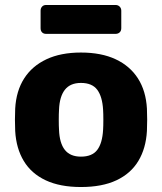

<svg xmlns="http://www.w3.org/2000/svg" viewBox="-20 -741 651 771"><path d="M305 10Q221 10 163.5 -17Q106 -44 75.5 -94.5Q45 -145 41 -215Q40 -235 40 -260.5Q40 -286 41 -305Q45 -376 77 -426Q109 -476 166.5 -503Q224 -530 305 -530Q387 -530 444.5 -503Q502 -476 534 -426Q566 -376 570 -305Q571 -286 571 -260.5Q571 -235 570 -215Q566 -145 535.5 -94.5Q505 -44 447.5 -17Q390 10 305 10ZM305 -112Q350 -112 370.5 -139Q391 -166 394 -220Q395 -235 395 -260Q395 -285 394 -300Q391 -353 370.5 -380.5Q350 -408 305 -408Q262 -408 240.5 -380.5Q219 -353 217 -300Q216 -285 216 -260Q216 -235 217 -220Q219 -166 240.5 -139Q262 -112 305 -112ZM165 -605Q155 -605 149 -611Q143 -617 143 -628V-698Q143 -708 149 -714.5Q155 -721 165 -721H444Q454 -721 460.5 -714.5Q467 -708 467 -698V-628Q467 -617 460.5 -611Q454 -605 444 -605Z"/></svg>

Font: DVN-Rubik
Style: Bold
Weight: 700
Designer: Hubert and Fischer
Foundry: Hubert & Fischer
Version: Version 2.102